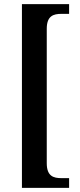

<svg xmlns="http://www.w3.org/2000/svg" viewBox="-20 -780 386 928"><path d="M86 128H314V81H277C239 81 206 72 206 9V-641C206 -704 239 -713 277 -713H314V-760H86Z"/></svg>

Font: Noto Serif Georgian Condensed SemiBold
Style: Regular
Weight: 600
Width: 3
Designer: Monotype Design Team, Akaki Razmadze
Foundry: Google LLC
Version: Version 2.003